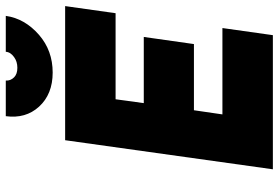

<svg xmlns="http://www.w3.org/2000/svg" viewBox="-166 -774 940 647"><g transform="rotate(-90 303.5 -450.0)"><path d="M57 0H509L533 -170H242L256 -266H479L503 -435H280L293 -530H583L607 -700H155ZM236 -900Q227 -833 268 -788Q310 -742 383 -742Q457 -742 510 -788Q565 -836 574 -900H453Q452 -884 435 -872Q420 -861 399 -861Q378 -861 367 -872Q355 -884 356 -900Z"/></g></svg>

Font: Unageo
Style: Black-Italic
Weight: 900
Designer: Richard Sepsi
Foundry: Richard Sepsi
Version: Version 2.000